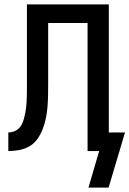

<svg xmlns="http://www.w3.org/2000/svg" viewBox="-20 -690 591 877"><path d="M384 167 433 0H380V-585H200V-305Q200 -279 199.5 -253.5Q199 -228 197 -202.5Q195 -177 190 -152Q185 -127 176 -103Q167 -79 152.5 -57.5Q138 -36 116.5 -23Q95 -10 69.5 -5Q44 0 18 0V-85Q31 -85 43.5 -89.5Q56 -94 65.5 -103Q75 -112 80.5 -124Q86 -136 89.5 -148.5Q93 -161 95.5 -174Q98 -187 99.5 -200Q101 -213 101.5 -226Q102 -239 102.5 -252Q103 -265 103 -278Q103 -291 103 -304V-670H477V-85H551L476 167Z"/></svg>

Font: Lode Dark Term
Style: Bold
Weight: 700
Monospace: yes
Designer: Belleve Invis
Foundry: Belleve Invis
Version: Version 29.2.0